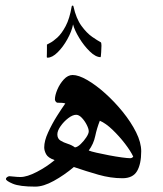

<svg xmlns="http://www.w3.org/2000/svg" viewBox="-20 -697 588 693"><path d="M489.7 -150.9Q489.7 -105 474.6 -79.3Q459.5 -53.7 421.9 -53.7Q379.4 -53.7 335 -66.4Q290.5 -79.1 246.6 -94.2Q211.9 -64.9 174.3 -44.2Q136.7 -23.4 107.4 -23.4Q50.8 -23.4 26.1 -33.9Q1.5 -44.4 1.5 -50.8Q1.5 -55.2 6.1 -58.1Q10.7 -61 14.2 -61Q16.6 -61 29.8 -59.6Q43 -58.1 53.7 -58.1Q77.6 -58.1 113.3 -76.7Q148.9 -95.2 177.2 -119.1Q153.3 -127.4 146.5 -140.4Q139.6 -153.3 139.6 -165Q139.6 -188.5 153.6 -219Q167.5 -249.5 185.5 -278.1Q203.6 -306.6 215.8 -323.7Q208.5 -325.7 201.9 -325.9Q195.3 -326.2 188.5 -326.2Q184.1 -326.2 181.2 -330.3Q178.2 -334.5 178.2 -337.9Q178.2 -353 187 -373.8Q195.8 -394.5 210.4 -410.4Q225.1 -426.3 242.2 -426.3Q263.7 -426.3 294.9 -408.2Q326.2 -390.1 359.9 -359.9Q393.6 -329.6 423.1 -293.2Q452.6 -256.8 471.2 -219.7Q489.7 -182.6 489.7 -150.9ZM460.9 -131.8Q451.2 -152.3 430.7 -179Q410.2 -205.6 386 -228.8Q361.8 -252 340.3 -261.2Q329.6 -233.9 323.7 -205.8Q317.9 -177.7 300.3 -153.8Q308.1 -150.4 328.4 -145.8Q348.6 -141.1 373.3 -136.5Q397.9 -131.8 419.2 -128.9Q440.4 -126 449.7 -126Q457 -126 460.9 -131.8ZM300.3 -223.1Q300.3 -231.9 293.2 -246.1Q286.1 -260.3 275.6 -271.5Q265.1 -282.7 254.9 -282.7Q242.2 -282.7 226.3 -270.5Q210.4 -258.3 198.7 -241.7Q187 -225.1 187 -211.9Q187 -196.8 198.2 -189.7Q209.5 -182.6 224.4 -178Q239.3 -173.3 250.5 -165Q259.8 -166 271.2 -177Q282.7 -188 291.5 -201.4Q300.3 -214.8 300.3 -223.1ZM346.2 -532.2Q346.2 -523.9 345.2 -508.5Q344.2 -493.2 343.3 -490.7Q325.2 -490.7 304 -511.5Q282.7 -532.2 265.9 -560.1Q249 -587.9 243.7 -608.9Q238.8 -583.5 223.1 -555.4Q207.5 -527.3 188 -508.1Q168.5 -488.8 151.4 -488.8Q148.9 -488.8 148.9 -491.2Q148.9 -497.1 149.2 -502.9Q149.4 -508.8 149.4 -517.6Q149.4 -522.9 149.4 -529.1Q149.4 -535.2 149.4 -536.1Q149.4 -536.6 160.4 -542Q171.4 -547.4 187 -561.5Q202.6 -575.7 217 -602.8Q231.4 -629.9 238.8 -673.8Q238.8 -676.8 242.2 -676.8Q245.1 -676.8 245.1 -673.8Q254.9 -629.9 273.9 -603.8Q293 -577.6 312.7 -564Q332.5 -550.3 343.8 -544.4Q345.2 -543.9 345.7 -539.3Q346.2 -534.7 346.2 -532.2Z"/></svg>

Font: Scheherazade New Rohingya
Style: Regular
Weight: 400
Designer: SIL International
Foundry: SIL International
Version: Version 3.000 ; LngRng